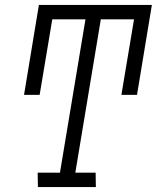

<svg xmlns="http://www.w3.org/2000/svg" viewBox="-20 -755 640 775"><path d="M367 0H133L132 -58H222L325 -677H191L140 -372H77L137 -735H593L533 -372H470L521 -677H387L284 -58H366Z"/></svg>

Font: Iosevka HT Light Extended
Style: Italic
Weight: 300
Width: 7
Italic angle: -9°
Monospace: yes
Designer: Belleve Invis
Foundry: Belleve Invis
Version: Version 32.3.0; ttfautohint (v1.8.4)